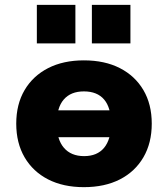

<svg xmlns="http://www.w3.org/2000/svg" viewBox="-20 -761 692 792"><path d="M326 11Q241 11 178.5 -21Q116 -53 81.5 -112Q47 -171 47 -251Q47 -331 81.5 -389.5Q116 -448 178.5 -480Q241 -512 326 -512Q412 -512 474.5 -480Q537 -448 571.5 -389.5Q606 -331 606 -251Q606 -171 571.5 -112Q537 -53 474.5 -21Q412 11 326 11ZM327 -117Q381 -117 409.5 -151.5Q438 -186 438 -251Q438 -317 409.5 -350.5Q381 -384 326 -384Q272 -384 243 -350.5Q214 -317 214 -251Q214 -186 243.5 -151.5Q273 -117 327 -117ZM175 -195V-306H478V-195ZM359 -582V-741H518V-582ZM132 -582V-741H291V-582Z"/></svg>

Font: Nunito Sans 9pt Black
Style: Regular
Weight: 900
Version: Version 3.101;gftools[0.9.27]